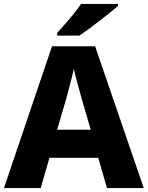

<svg xmlns="http://www.w3.org/2000/svg" viewBox="-20 -951 747 971"><path d="M521 0 477 -153H230L186 0H0L243 -717H461L707 0ZM397 -438Q392 -456 383.5 -486.5Q375 -517 366.5 -549Q358 -581 353 -603Q349 -581 340.5 -548.5Q332 -516 324 -485.5Q316 -455 311 -438L269 -295H439ZM577 -921Q561 -907 536 -887Q511 -867 482.5 -845Q454 -823 427.5 -803.5Q401 -784 381 -771H269V-784Q285 -803 308 -828.5Q331 -854 353 -881.5Q375 -909 390 -931H577Z"/></svg>

Font: Noto Sans Sinhala ExtraBold
Style: Regular
Weight: 800
Designer: Jelle Bosma - Monotype Design Team
Foundry: Monotype Imaging Inc.
Version: Version 2.006; ttfautohint (v1.8.4.7-5d5b)